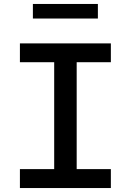

<svg xmlns="http://www.w3.org/2000/svg" viewBox="-20 -949 660 969"><path d="M80.5 0H539.5V-95.5H367V-635H539.5V-730H80.5V-635H253.5V-95.5H80.5ZM474 -929H146V-855.5H474Z"/></svg>

Font: Monaspace Neon Medium
Style: Regular
Weight: 500
Designer: Riley Cran & the Lettermatic Team
Foundry: Lettermatic
Version: Version 1.200 (Monaspace Neon)